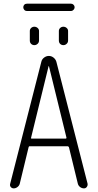

<svg xmlns="http://www.w3.org/2000/svg" viewBox="-20 -1039 540 1059"><path d="M151.4 -279.3Q150.4 -277.3 151.4 -275.9Q152.3 -274.4 155.3 -274.4H342.8Q344.7 -274.4 345.7 -275.9Q346.7 -277.3 346.7 -279.3L250 -673.8Q250 -674.8 249 -674.8Q248 -674.8 248 -673.8ZM55.7 0Q45.9 0 39.6 -7.3Q33.2 -14.6 36.1 -25.4L208 -698.2Q210.9 -711.9 223.1 -721.2Q235.4 -730.5 249.5 -730.5Q263.7 -730.5 275.4 -721.2Q287.1 -711.9 291 -698.2L462.9 -26.4Q464.8 -16.6 459 -8.3Q453.1 0 443.4 0Q431.6 0 421.9 -7.3Q412.1 -14.6 409.2 -26.4L360.4 -226.6Q358.4 -231.4 353.5 -232.4H143.6Q138.7 -232.4 137.7 -226.6L88.9 -25.4Q85.9 -14.6 76.2 -7.3Q66.4 0 55.7 0ZM372.1 -978.5H127.9Q119.1 -978.5 113.8 -984.9Q108.4 -991.2 108.4 -999Q108.4 -1006.8 113.8 -1012.7Q119.1 -1018.6 127.9 -1018.6H372.1Q379.9 -1018.6 385.7 -1012.7Q391.6 -1006.8 391.6 -999Q391.6 -991.2 385.7 -984.9Q379.9 -978.5 372.1 -978.5ZM304.7 -868.2Q304.7 -877.9 312 -884.8Q319.3 -891.6 329.6 -891.6Q339.8 -891.6 347.7 -884.8Q355.5 -877.9 355.5 -868.2V-815.4Q355.5 -804.7 347.7 -797.4Q339.8 -790 329.6 -790Q319.3 -790 312 -796.9Q304.7 -803.7 304.7 -815.4ZM144.5 -868.2Q144.5 -877.9 151.9 -884.8Q159.2 -891.6 169.4 -891.6Q179.7 -891.6 187.5 -884.8Q195.3 -877.9 195.3 -868.2V-815.4Q195.3 -804.7 187.5 -797.4Q179.7 -790 169.4 -790Q159.2 -790 151.9 -796.9Q144.5 -803.7 144.5 -815.4Z"/></svg>

Font: Rounded-L Mgen+ 1mn light
Style: Regular
Weight: 200
Designer: [Source Han Sans]
Ryoko NISHIZUKA  (kana & ideographs); Paul D. Hunt (Latin, Greek & Cyrillic); Wenlong ZHANG  (bopomofo
Version: Version 1.059.20150602